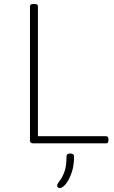

<svg xmlns="http://www.w3.org/2000/svg" viewBox="-20 -722 572 967"><path d="M147 0Q131 0 131 -14V-690Q131 -702 147 -702H155Q171 -702 171 -690V-36H514Q526 -36 526 -22V-14Q526 0 514 0ZM281 225Q268 225 268 212Q268 204 280 189.5Q292 175 303.5 146Q315 117 315 67Q315 51 334 51Q353 51 353 67Q353 113 340.5 148.5Q328 184 311.5 204.5Q295 225 281 225Z"/></svg>

Font: Asap Semi Expanded Thin
Style: Regular
Weight: 100
Width: 6
Designer: Pablo Cosgaya
Foundry: Omnibus-Type
Version: Version 3.001; ttfautohint (v1.8.4.7-5d5b)